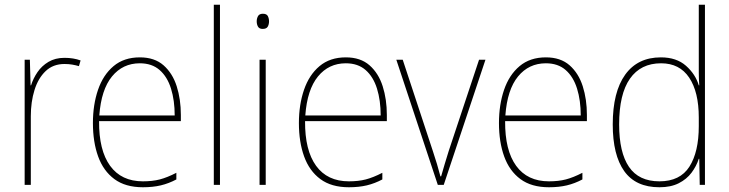

<svg xmlns="http://www.w3.org/2000/svg" viewBox="-20 -780 3076 810"><path d="M252 -536Q290 -536 320 -525L313 -501Q299 -505 284.5 -507.5Q270 -510 252 -510Q204 -510 172.5 -480Q141 -450 125.5 -400Q110 -350 110 -290V0H84V-528H106L109 -420H111Q120 -449 138 -475.5Q156 -502 184.5 -519Q213 -536 252 -536Z M570 -538Q632 -538 670 -504.5Q708 -471 725.5 -416Q743 -361 743 -295V-269H398Q397 -146 444.5 -80.5Q492 -15 583 -15Q623 -15 654 -23Q685 -31 724 -51V-23Q692 -6 658.5 2Q625 10 583 10Q509 10 462.5 -24.5Q416 -59 394 -120Q372 -181 372 -261Q372 -338 393.5 -401Q415 -464 459 -501Q503 -538 570 -538ZM570 -513Q498 -513 452.5 -457.5Q407 -402 399 -293H717Q717 -356 701.5 -406Q686 -456 653.5 -484.5Q621 -513 570 -513Z M908 0H882V-760H908Z M1089 -722Q1105 -722 1110 -712Q1115 -702 1115 -690Q1115 -677 1109.5 -667.5Q1104 -658 1088 -658Q1074 -658 1068.5 -667.5Q1063 -677 1063 -690Q1063 -702 1068.5 -712Q1074 -722 1089 -722ZM1101 -528V0H1075V-528Z M1439 -538Q1501 -538 1539 -504.5Q1577 -471 1594.5 -416Q1612 -361 1612 -295V-269H1267Q1266 -146 1313.5 -80.5Q1361 -15 1452 -15Q1492 -15 1523 -23Q1554 -31 1593 -51V-23Q1561 -6 1527.5 2Q1494 10 1452 10Q1378 10 1331.5 -24.5Q1285 -59 1263 -120Q1241 -181 1241 -261Q1241 -338 1262.5 -401Q1284 -464 1328 -501Q1372 -538 1439 -538ZM1439 -513Q1367 -513 1321.5 -457.5Q1276 -402 1268 -293H1586Q1586 -356 1570.5 -406Q1555 -456 1522.5 -484.5Q1490 -513 1439 -513Z M1827 0 1652 -528H1679L1806 -143Q1816 -113 1823.5 -88Q1831 -63 1838 -36H1841Q1849 -63 1856 -87.5Q1863 -112 1873 -143L2001 -528H2028L1852 0Z M2283 -538Q2345 -538 2383 -504.5Q2421 -471 2438.5 -416Q2456 -361 2456 -295V-269H2111Q2110 -146 2157.5 -80.5Q2205 -15 2296 -15Q2336 -15 2367 -23Q2398 -31 2437 -51V-23Q2405 -6 2371.5 2Q2338 10 2296 10Q2222 10 2175.5 -24.5Q2129 -59 2107 -120Q2085 -181 2085 -261Q2085 -338 2106.5 -401Q2128 -464 2172 -501Q2216 -538 2283 -538ZM2283 -513Q2211 -513 2165.5 -457.5Q2120 -402 2112 -293H2430Q2430 -356 2414.5 -406Q2399 -456 2366.5 -484.5Q2334 -513 2283 -513Z M2762 10Q2662 10 2613.5 -58Q2565 -126 2565 -255Q2565 -392 2617.5 -465Q2670 -538 2768 -538Q2834 -538 2874 -502.5Q2914 -467 2928 -420H2930Q2928 -448 2928 -474Q2928 -500 2928 -526V-760H2954V0H2932L2930 -110H2928Q2918 -79 2897.5 -51.5Q2877 -24 2843.5 -7Q2810 10 2762 10ZM2762 -15Q2849 -15 2888.5 -77Q2928 -139 2928 -248V-284Q2928 -392 2887.5 -452.5Q2847 -513 2769 -513Q2683 -513 2637.5 -448Q2592 -383 2592 -255Q2592 -137 2633.5 -76Q2675 -15 2762 -15Z"/></svg>

Font: Noto Sans Thai SemCond Thin
Style: Regular
Weight: 100
Width: 4
Designer: Monotype Design Team
Foundry: Monotype Imaging Inc.
Version: Version 2.002; ttfautohint (v1.8.4.7-5d5b)